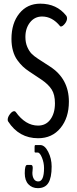

<svg xmlns="http://www.w3.org/2000/svg" viewBox="-20 -729 412 1022"><path d="M181.2 272.5Q150.9 272.5 131.3 252Q111.8 231.4 111.8 193.4Q111.8 148.9 124.5 148.9H145Q154.3 148.9 154.3 165Q154.3 169.9 153.3 179Q152.3 188 152.3 190.9Q152.3 210.9 160.4 223.9Q168.5 236.8 183.6 236.8Q214.4 236.8 214.4 165.5Q214.4 137.2 203.4 110.1Q192.4 83 180.7 83H168.9Q168.5 83 167.7 83Q167 83 165.5 81.8Q164.1 80.6 164.1 78.1V51.3Q164.1 43 168.9 43H193.8Q218.3 43 236.6 79.1Q254.9 115.2 254.9 157.2Q254.9 216.8 237.5 244.6Q220.2 272.5 181.2 272.5ZM346.7 -188Q346.7 -102.1 302 -47.6Q257.3 6.8 183.1 6.8Q81.1 6.8 23.4 -82.5Q21 -85.9 21 -92.3Q21 -106 33 -121.6Q44.9 -137.2 55.7 -137.2Q60.1 -137.2 63.5 -133.3Q115.7 -60.5 182.6 -60.5Q224.6 -60.5 248.5 -93.5Q272.5 -126.5 272.5 -179.2Q272.5 -225.6 254.9 -252.9Q237.3 -280.3 201.2 -304.7L136.7 -347.7Q116.7 -360.8 101.8 -374.8Q86.9 -388.7 72 -409.4Q57.1 -430.2 49.1 -458.7Q41 -487.3 41 -522Q41 -605.5 83 -657.5Q125 -709.5 194.3 -709.5Q282.2 -709.5 332.5 -645.5Q336.9 -639.6 336.9 -631.8Q336.9 -617.2 325 -602.5Q313 -587.9 304.2 -587.9Q301.3 -587.9 299.8 -589.8Q258.3 -641.1 204.1 -641.1Q164.6 -641.1 139.9 -609.9Q115.2 -578.6 115.2 -532.2Q115.2 -502.4 125.2 -479.2Q135.3 -456.1 148.4 -442.9Q161.6 -429.7 182.6 -416L246.6 -374.5Q346.7 -309.6 346.7 -188Z"/></svg>

Font: BenchNine
Style: Regular
Weight: 400
Designer: Vernon Adams
Foundry: Vernon Adams
Version: Version 1 ; ttfautohint (v0.92.18-e454-dirty) -l 8 -r 50 -G 